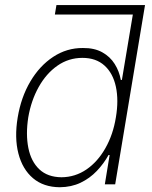

<svg xmlns="http://www.w3.org/2000/svg" viewBox="-20 -748 615 779"><path d="M540 -689H202.6L209 -727.5H568.4ZM222.7 11.7Q156.7 11.2 114 -24.9Q71.3 -61 54.7 -125Q38.1 -189 51.8 -271.5Q65.4 -353.5 103 -417.2Q140.6 -481 195.8 -517.3Q251 -553.7 316.4 -553.2Q362.8 -553.7 394.8 -535.9Q426.8 -518.1 445.3 -488.5Q463.9 -459 470.2 -423.8H474.6L525.4 -727.5H568.4L447.3 0H405.3L424.8 -119.1H420.4Q401.4 -84.5 372.8 -54.4Q344.2 -24.4 306.9 -6.6Q269.5 11.2 222.7 11.7ZM229.5 -28.8Q285.2 -29.3 330.8 -60.5Q376.5 -91.8 407.7 -147Q439 -202.1 450.2 -272Q461.9 -341.3 450.2 -396Q438.5 -450.7 404.1 -481.9Q369.6 -513.2 314.5 -513.2Q258.3 -513.2 212.9 -481.4Q167.5 -449.7 137 -395Q106.4 -340.3 94.7 -272Q84 -203.1 95 -147.9Q106 -92.8 139.6 -61Q173.3 -29.3 229.5 -28.8Z"/></svg>

Font: Inter Tight ExtraLight
Style: Italic
Weight: 250
Italic angle: -9.39999°
Designer: Rasmus Andersson
Foundry: rsms
Version: Version 3.004